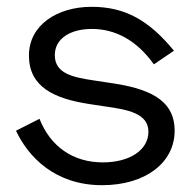

<svg xmlns="http://www.w3.org/2000/svg" viewBox="-20 -530 569 564"><path d="M65 -367C65 -275 138 -240 245 -224L291 -217C355 -208 416 -197 416 -143C416 -90 362 -53 282 -53C194 -53 128 -100 96 -181L27 -146C63 -69 142 14 280 14C407 14 493 -52 493 -146C493 -240 413 -271 300 -287L254 -294C194 -303 141 -314 141 -368C141 -417 187 -445 250 -445C316 -445 380 -414 432 -341L491 -381C417 -471 347 -510 249 -510C149 -510 65 -457 65 -367Z"/></svg>

Font: Space Text
Style: Regular
Weight: 400
Designer: Florian Karsten (Space Text), Colophon Foundry (Space Mono)
Foundry: Florian Karsten
Version: Version 1.003;PS 001.003;hotconv 1.0.88;makeotf.lib2.5.64775